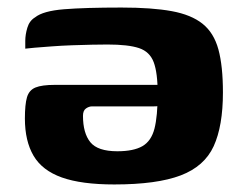

<svg xmlns="http://www.w3.org/2000/svg" viewBox="-20 -485 646 509"><path d="M302 -465Q383 -465 435 -455.5Q487 -446 517 -422Q547 -398 559 -354Q571 -310 571 -240Q571 -151 546.5 -97.5Q522 -44 459 -20Q396 4 283 4Q196 4 144 -14.5Q92 -33 69 -72Q46 -111 46 -171Q46 -208 51.5 -227Q57 -246 74 -253Q91 -260 125 -260H440Q440 -236 429 -219.5Q418 -203 388 -203H224Q216 -203 208 -197.5Q200 -192 200 -178Q200 -132 219.5 -108Q239 -84 291 -84Q334 -84 357.5 -97.5Q381 -111 389.5 -144Q398 -177 398 -237Q398 -292 387.5 -320Q377 -348 348.5 -357.5Q320 -367 265 -367Q249 -367 224 -366.5Q199 -366 171 -365Q143 -364 116.5 -362Q90 -360 71.5 -358.5Q53 -357 47 -356V-377Q47 -393 52.5 -411.5Q58 -430 73 -439Q94 -456 150 -460.5Q206 -465 302 -465Z"/></svg>

Font: r_Genos
Style: Bold
Weight: 700
Designer: Robert E. Leuschke
Foundry: Robert E. Leuschke
Version: Version 2.000;June 29, 2024;FontCreator 14.0.0.2814 32-bit